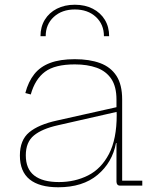

<svg xmlns="http://www.w3.org/2000/svg" viewBox="-20 -784 654 811"><path d="M487 0Q479.5 0 475.8 -4.5Q472 -9 472 -17V-231L474 -241L473 -299L472 -320V-363Q472 -418.5 450 -451Q428 -483.5 388.5 -497.8Q349 -512 296 -512Q212 -512 170 -480.8Q128 -449.5 110 -385L87 -391Q99.5 -439 124.8 -470.8Q150 -502.5 191.8 -518.2Q233.5 -534 296 -534Q358 -534 402.8 -517.5Q447.5 -501 471.8 -463.8Q496 -426.5 496 -364V-21H581V0ZM226 7Q146.5 7 105.2 -26.2Q64 -59.5 64 -127Q64 -192.5 103.5 -225.2Q143 -258 221 -275L480 -333V-313L225 -255Q157.5 -240 123.2 -211.8Q89 -183.5 89 -128Q89 -70.5 124.5 -42.8Q160 -15 229 -15Q296.5 -15 352 -43Q407.5 -71 440.2 -133.5Q473 -196 473 -299L479 -180H470Q454.5 -97.5 392 -45.2Q329.5 7 226 7ZM441 -631Q441 -670.5 422.8 -700.5Q404.5 -730.5 371.8 -747.2Q339 -764 296 -764Q253 -764 220.2 -747.2Q187.5 -730.5 169.2 -700.5Q151 -670.5 151 -631H173Q173 -681 207.2 -712.5Q241.5 -744 296 -744Q351 -744 385 -712.5Q419 -681 419 -631Z"/></svg>

Font: Hepta Slab ExtraLight
Style: Regular
Weight: 200
Designer: Michael LaGattuta
Foundry: Michael LaGattuta
Version: Version 1.100